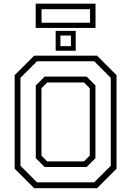

<svg xmlns="http://www.w3.org/2000/svg" viewBox="-20 -994 693 1014"><path d="M160.5 0 57.5 -103V-597L160.5 -700H492.5L595.5 -597V-103L492.5 0ZM229.5 -141.5H423.5L454 -172V-528L423.5 -558.5H229.5L199 -528V-172ZM175.5 -31H477.5L565 -118.5V-583L477.5 -670.5H175.5L88 -583V-118.5ZM216 -112 169 -158.5V-543L216 -589.5H437.5L484 -543V-158.5L437.5 -112ZM274 -726V-831H380V-726ZM299 -750.5H354.5V-806.5H299ZM168.5 -846.5V-974.5H484.5V-846.5ZM199.5 -874H455.5V-945.5H199.5Z"/></svg>

Font: Tourney Light
Style: Regular
Weight: 300
Version: Version 1.015